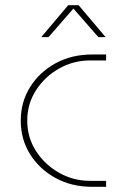

<svg xmlns="http://www.w3.org/2000/svg" viewBox="-20 -720 474 740"><path d="M335 0Q256 0 194 -34Q132 -68 96 -125.5Q60 -183 60 -255Q60 -327 96 -384.5Q132 -442 194 -476Q256 -510 335 -510H389V-487H327Q263 -487 208 -456Q153 -425 119 -372.5Q85 -320 85 -255Q85 -190 119 -137.5Q153 -85 208 -54Q263 -23 327 -23H389V0ZM139 -577 243 -700H283L387 -577H359L263 -687L167 -577Z"/></svg>

Font: MuseoModerno Thin
Style: Regular
Weight: 100
Designer: Pablo Cosgaya, Héctor Gatti, Marcela Romero, and the Authors of The MuseoModerno Project.
Foundry: Omnibus-Type Team
Version: Version 1.003